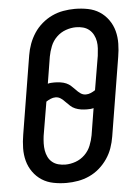

<svg xmlns="http://www.w3.org/2000/svg" viewBox="-53 -785 607 835"><g transform="rotate(-5 250.0 -367.5)"><path d="M204 8Q175 8 147 2.5Q119 -3 96.5 -17.5Q74 -32 58 -54.5Q42 -77 35 -103.5Q28 -130 28.5 -159Q29 -188 34 -217L90 -559Q94 -584 103 -608.5Q112 -633 126.5 -655Q141 -677 161.5 -694.5Q182 -712 205.5 -723Q229 -734 254.5 -738.5Q280 -743 305 -743Q334 -743 362 -737.5Q390 -732 412.5 -717.5Q435 -703 451 -680.5Q467 -658 474 -631.5Q481 -605 480.5 -576Q480 -547 475 -518L419 -176Q415 -151 406.5 -126.5Q398 -102 383 -80Q368 -58 348 -40.5Q328 -23 304 -12Q280 -1 254.5 3.5Q229 8 204 8ZM321 -368Q332 -368 342.5 -372.5Q353 -377 362 -383L387 -531Q389 -547 390 -563Q391 -579 388.5 -594Q386 -609 379 -622.5Q372 -636 360.5 -645.5Q349 -655 334 -659Q319 -663 303 -663Q281 -663 258.5 -655Q236 -647 218.5 -630Q201 -613 192 -590.5Q183 -568 179 -546L160 -429Q167 -431 174 -431.5Q181 -432 188 -432Q202 -432 215.5 -430Q229 -428 240.5 -423Q252 -418 261 -409.5Q270 -401 279 -392Q287 -383 297.5 -375.5Q308 -368 321 -368ZM206 -72Q228 -72 250.5 -80Q273 -88 290.5 -105Q308 -122 317 -144.5Q326 -167 330 -189L349 -306Q342 -304 335 -303.5Q328 -303 321 -303Q307 -303 294 -305Q281 -307 269 -312Q257 -317 248 -325.5Q239 -334 230 -343Q222 -352 211.5 -359.5Q201 -367 188 -367Q177 -367 166.5 -362.5Q156 -358 147 -352L122 -204Q120 -188 119.5 -172Q119 -156 121.5 -141Q124 -126 130.5 -112.5Q137 -99 148.5 -89.5Q160 -80 175 -76Q190 -72 206 -72Z"/></g></svg>

Font: Iosevka Curly Medium
Style: Italic
Weight: 500
Italic angle: -9°
Monospace: yes
Designer: Belleve Invis
Foundry: Belleve Invis
Version: Version 22.1.2; ttfautohint (v1.8.4)